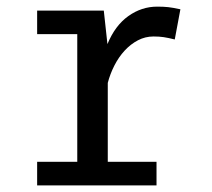

<svg xmlns="http://www.w3.org/2000/svg" viewBox="-20 -559 640 579"><path d="M452 0H92V-71H213V-456H92V-527H293L304 -426Q327 -482 367 -510.5Q407 -539 454 -539Q473 -539 487 -537.5Q501 -536 524 -531L507 -440Q487 -445 473.5 -447Q460 -449 443 -449Q418 -449 396 -437.5Q374 -426 356 -406.5Q338 -387 325 -361.5Q312 -336 305 -309V-71H452Z"/></svg>

Font: Wlorlttqgufhjawjgtejqphaquk
Style: Regular
Weight: 400
Monospace: yes
Designer: Carrois Corporate & Edenspiekermann
Foundry: Carrois Corporate GbR & Edenspiekermann AG
Version: Version 2.001